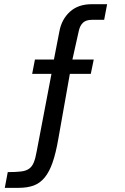

<svg xmlns="http://www.w3.org/2000/svg" viewBox="-20 -734 596 918"><path d="M418.9 -639.2Q392.1 -639.2 377.4 -626Q362.8 -612.8 356.9 -586.9L326.2 -449.2H428.2L414.1 -380.9H314L258.8 -69.8Q247.1 -2 231.4 43Q215.8 87.9 193.4 115Q170.9 142.1 140.9 153.1Q110.8 164.1 68.8 164.1H2.9L17.1 88.9Q56.2 88.9 80.6 85.9Q105 83 119.4 72.5Q133.8 62 141.8 42Q149.9 22 155.8 -12.2L226.1 -380.9H133.8L147 -449.2H237.8L264.2 -585Q274.9 -642.1 314.5 -678Q354 -713.9 418 -713.9H492.2L478 -639.2Z"/></svg>

Font: XB Khoramshahr
Style: Regular
Weight: 400
Designer: Behnam
Foundry: Irmug
Version: Version 8.005 2009